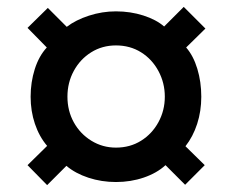

<svg xmlns="http://www.w3.org/2000/svg" viewBox="-20 -619 676 558"><path d="M173 -137 117 -81 60 -139 117 -195Q94 -222 81.5 -259Q69 -296 69 -338Q69 -380 81 -418Q93 -456 116 -481L60 -538L119 -596L174 -541Q200 -561 238.5 -573.5Q277 -586 317 -586Q359 -586 396.5 -574Q434 -562 457 -542L514 -599L577 -536L521 -481Q542 -457 553.5 -419Q565 -381 565 -338Q565 -296 553 -259Q541 -222 519 -194L575 -139L518 -82L461 -139Q436 -116 398 -103Q360 -90 317 -90Q275 -90 237 -102.5Q199 -115 173 -137ZM459 -338Q459 -378 440.5 -412.5Q422 -447 390 -467Q358 -487 317 -487Q277 -487 245 -467Q213 -447 194.5 -413Q176 -379 176 -338Q176 -297 194.5 -263.5Q213 -230 245.5 -210Q278 -190 317 -190Q358 -190 390 -210Q422 -230 440.5 -264Q459 -298 459 -338Z"/></svg>

Font: Chivo ExtraBold
Style: Regular
Weight: 800
Designer: Hector Gatti
Foundry: Omnibus-Type
Version: Version 1.007